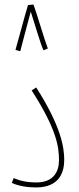

<svg xmlns="http://www.w3.org/2000/svg" viewBox="-20 -818 347 843"><path d="M103 -796C90 -754 56 -626 48 -599L69 -593C74 -611 99 -710 115 -767C131 -718 159 -621 171 -597L190 -605C174 -647 142 -758 127 -798ZM32 -15C59 -2 99 5 138 5C241 5 262 -62 262 -116C262 -172 247 -265 139 -434L119 -421C231 -247 239 -170 239 -114C239 -67 217 -17 140 -17C96 -17 66 -25 40 -36Z"/></svg>

Font: Noto Sans Arabic UI XCn Th
Style: Regular
Weight: 100
Width: 2
Designer: Monotype Design Team, Nadine Chahine and Nizar Qandah
Foundry: Monotype Imaging Inc.
Version: Version 2.010